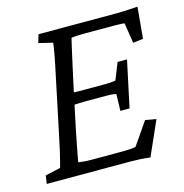

<svg xmlns="http://www.w3.org/2000/svg" viewBox="-91 -661 718 750"><g transform="rotate(-15 268.5 -286.0)"><path d="M426.8 4.9Q402.3 2 383.3 1Q364.3 0 347.7 0H8.8L13.7 -33.2L75.2 -46.9Q78.1 -56.6 82 -72.3Q85.9 -87.9 92.3 -114.7Q98.6 -141.6 107.4 -185.5L148.4 -380.9Q163.1 -449.2 168.9 -481.4Q174.8 -513.7 175.8 -526.4L119.1 -540L128.9 -573.2H447.3Q459 -573.2 471.7 -573.7Q484.4 -574.2 499.5 -575.2Q514.6 -576.2 530.3 -577.1L518.6 -450.2L477.5 -445.3L464.8 -527.3Q459 -528.3 449.7 -528.8Q440.4 -529.3 429.7 -529.3H308.6Q290 -529.3 276.9 -528.8Q263.7 -528.3 250 -526.4Q249 -523.4 245.1 -506.3Q241.2 -489.3 235.8 -465.3Q230.5 -441.4 225.1 -417Q219.7 -392.6 215.8 -375L176.8 -191.4Q172.9 -172.9 167 -142.6Q161.1 -112.3 155.8 -85.4Q150.4 -58.6 149.4 -49.8Q161.1 -47.9 174.3 -46.9Q187.5 -45.9 204.1 -45.9H311.5Q340.8 -45.9 357.4 -46.9Q374 -47.9 380.9 -49.8L444.3 -141.6L488.3 -133.8ZM360.4 -201.2 362.3 -268.6Q357.4 -270.5 347.2 -271.5Q336.9 -272.5 321.3 -272.5H241.2Q230.5 -272.5 214.8 -272Q199.2 -271.5 180.7 -270.5L191.4 -318.4Q209 -317.4 223.6 -317.4Q238.3 -317.4 250 -317.4H329.1Q344.7 -317.4 355 -318.4Q365.2 -319.3 372.1 -320.3L399.4 -388.7H437.5L397.5 -201.2Z"/></g></svg>

Font: Crimson Pro Light
Style: Italic
Weight: 300
Italic angle: -12°
Designer: Jacques Le Bailly
Foundry: Baron von Fonthausen
Version: Version 1.003